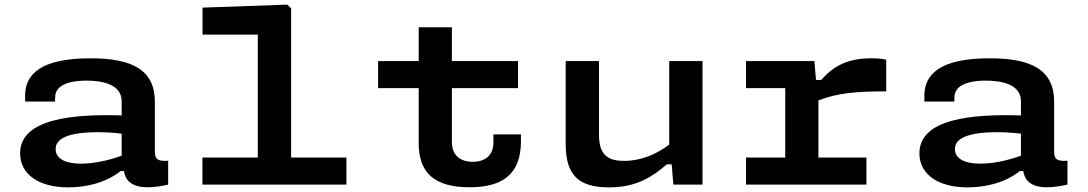

<svg xmlns="http://www.w3.org/2000/svg" viewBox="-20 -798 4705 830"><path d="M371 -546C155.5 -546 88.5 -476.5 88.5 -384.5V-359H218L218.5 -377.5C218.5 -422.5 262.5 -449 354 -449.5C419.5 -449.5 506 -435 506 -360V-299C298 -305.5 67 -286 67 -135.5C67 -43.5 149 12 275 12C346.5 12 434 -5 501 -58.5H516C521.5 -21 545.5 11.5 618.5 11.5C644.5 11.5 674.5 7.5 707 0V-103C661.5 -100.5 649.5 -109 649.5 -143.5V-358C649.5 -493.5 555 -546 371 -546ZM220.5 -154C220.5 -198 272 -226.5 404.5 -226.5C441 -226.5 476.5 -224 506 -220V-125C449.5 -104 384 -90.5 330.5 -90.5C260 -90.5 220.5 -113.5 220.5 -154Z M855 0H1477.5V-117H1238.5V-762L1221.5 -778L855.5 -765V-648.5H1094.5V-117H855Z M1790 -179C1790 -51.5 1857 11.5 2010 11.5C2151.5 11.5 2232 -44 2232 -187.5V-217H2113V-182C2113 -125.5 2076 -98.5 2023.5 -98.5C1968.5 -98.5 1933.5 -128 1933.5 -183V-417H2219.5V-534H1933.5V-680H1790V-534H1614.5V-417H1790Z M2425.5 -534V-174C2425.5 -39.5 2483.5 12 2612 12C2718 12 2788 -22.5 2862.5 -87.5H2883.5L2891 0H3017V-534H2873V-173C2817.5 -131 2751 -102.5 2677.5 -102.5C2614 -102.5 2569.5 -123.5 2569.5 -213V-534Z M3500.5 -534H3205V-417H3374.5V-117H3205V0H3725.5V-117H3518V-364C3603 -397 3685.5 -403 3811 -403V-540C3791 -544.5 3771.5 -546 3747.5 -546C3645 -546 3584 -513.5 3530 -452.5H3507.5Z M4258.5 -546C4043 -546 3976 -476.5 3976 -384.5V-359H4105.5L4106 -377.5C4106 -422.5 4150 -449 4241.5 -449.5C4307 -449.5 4393.5 -435 4393.5 -360V-299C4185.5 -305.5 3954.5 -286 3954.5 -135.5C3954.5 -43.5 4036.5 12 4162.5 12C4234 12 4321.5 -5 4388.5 -58.5H4403.5C4409 -21 4433 11.5 4506 11.5C4532 11.5 4562 7.5 4594.5 0V-103C4549 -100.5 4537 -109 4537 -143.5V-358C4537 -493.5 4442.5 -546 4258.5 -546ZM4108 -154C4108 -198 4159.5 -226.5 4292 -226.5C4328.5 -226.5 4364 -224 4393.5 -220V-125C4337 -104 4271.5 -90.5 4218 -90.5C4147.5 -90.5 4108 -113.5 4108 -154Z"/></svg>

Font: Monaspace Neon Wide
Style: Bold
Weight: 700
Width: 7
Designer: Riley Cran & the Lettermatic Team
Foundry: Lettermatic
Version: Version 1.000 (Monaspace Neon)